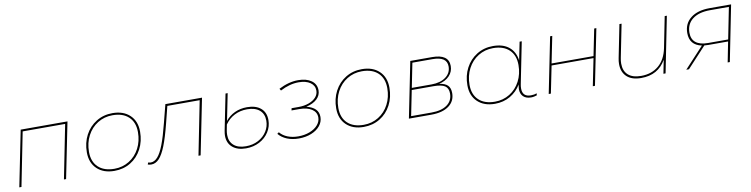

<svg xmlns="http://www.w3.org/2000/svg" viewBox="-17 -1134 6859 1754"><g transform="rotate(-10 3412.0 -256.5)"><path d="M602 -517 498 0H478L577 -498H183L84 0H64L168 -517Z M727 -207Q727 -296 764.5 -367Q802 -438 868.5 -479Q935 -520 1019 -520Q1120 -520 1179.5 -463.5Q1239 -407 1239 -310Q1239 -221 1201.5 -149.5Q1164 -78 1097.5 -37.5Q1031 3 947 3Q846 3 786.5 -53.5Q727 -110 727 -207ZM1219 -309Q1219 -400 1165.5 -450.5Q1112 -501 1016 -501Q940 -501 878.5 -463Q817 -425 782 -358Q747 -291 747 -208Q747 -117 800.5 -66.5Q854 -16 950 -16Q1026 -16 1087.5 -54Q1149 -92 1184 -159Q1219 -226 1219 -309Z M1850 -517 1746 0H1726L1825 -498H1525L1486 -343Q1454 -216 1424 -140.5Q1394 -65 1361.5 -30.5Q1329 4 1289 4Q1274 4 1256 -1L1262 -19Q1282 -15 1286 -15Q1321 -15 1350.5 -48Q1380 -81 1408 -153.5Q1436 -226 1467 -349L1510 -517Z M1996 -138Q1996 -156 2001 -183L2068 -517H2088L2038 -268Q2073 -312 2124.5 -336Q2176 -360 2239 -360Q2320 -360 2366 -321Q2412 -282 2412 -211Q2412 -151 2380 -100.5Q2348 -50 2292 -20.5Q2236 9 2167 9Q2088 9 2042 -30Q1996 -69 1996 -138ZM2392 -208Q2392 -272 2351 -306.5Q2310 -341 2237 -341Q2172 -341 2119 -314Q2066 -287 2031 -236L2021 -184Q2017 -164 2017 -141Q2017 -80 2056.5 -45Q2096 -10 2169 -10Q2233 -10 2284 -37Q2335 -64 2363.5 -109.5Q2392 -155 2392 -208Z M2885 -156Q2885 -111 2855.5 -74.5Q2826 -38 2774 -17Q2722 4 2658 4Q2597 4 2549 -15.5Q2501 -35 2470 -72L2486 -84Q2513 -51 2557 -33.5Q2601 -16 2656 -16Q2714 -16 2762 -34.5Q2810 -53 2837.5 -85Q2865 -117 2865 -155Q2865 -204 2822.5 -232Q2780 -260 2707 -260H2635L2639 -280H2703Q2757 -280 2799.5 -295.5Q2842 -311 2866 -338Q2890 -365 2890 -400Q2890 -447 2850 -474.5Q2810 -502 2743 -502Q2659 -502 2572 -456L2561 -474Q2654 -522 2742 -522Q2818 -522 2864 -489Q2910 -456 2910 -399Q2910 -352 2874.5 -318.5Q2839 -285 2774 -270Q2830 -256 2857.5 -228Q2885 -200 2885 -156Z M3040 -207Q3040 -296 3077.5 -367Q3115 -438 3181.5 -479Q3248 -520 3332 -520Q3433 -520 3492.5 -463.5Q3552 -407 3552 -310Q3552 -221 3514.5 -149.5Q3477 -78 3410.5 -37.5Q3344 3 3260 3Q3159 3 3099.5 -53.5Q3040 -110 3040 -207ZM3532 -309Q3532 -400 3478.5 -450.5Q3425 -501 3329 -501Q3253 -501 3191.5 -463Q3130 -425 3095 -358Q3060 -291 3060 -208Q3060 -117 3113.5 -66.5Q3167 -16 3263 -16Q3339 -16 3400.5 -54Q3462 -92 3497 -159Q3532 -226 3532 -309Z M4108 -162Q4108 -86 4049 -43Q3990 0 3886 0H3678L3782 -517H3984Q4138 -517 4138 -408Q4138 -355 4102 -317Q4066 -279 4005 -265Q4059 -258 4083.5 -233.5Q4108 -209 4108 -162ZM3753 -272H3936Q4018 -272 4068 -309Q4118 -346 4118 -407Q4118 -453 4084.5 -475.5Q4051 -498 3983 -498H3798ZM4088 -161Q4088 -211 4056 -232Q4024 -253 3950 -253H3749L3702 -19H3891Q3984 -19 4036 -56.5Q4088 -94 4088 -161Z M4867 -26 4866 -7Q4856 -3 4840.5 0Q4825 3 4812 3Q4765 3 4739.5 -22Q4714 -47 4714 -91Q4714 -102 4718 -126L4720 -134Q4682 -70 4619 -33.5Q4556 3 4477 3Q4376 3 4316.5 -53.5Q4257 -110 4257 -207Q4257 -296 4294.5 -367Q4332 -438 4398.5 -479Q4465 -520 4549 -520Q4641 -520 4696 -475.5Q4751 -431 4762 -349L4796 -517H4816L4739 -132Q4735 -113 4735 -93Q4735 -16 4813 -16Q4845 -16 4867 -26ZM4749 -309Q4749 -400 4695.5 -450.5Q4642 -501 4546 -501Q4470 -501 4408.5 -463Q4347 -425 4312 -358Q4277 -291 4277 -208Q4277 -117 4330.5 -66.5Q4384 -16 4480 -16Q4556 -16 4617.5 -54Q4679 -92 4714 -159Q4749 -226 4749 -309Z M5079 -517H5099L5049 -270H5438L5488 -517H5508L5404 0H5384L5435 -252H5046L4995 0H4975Z M6162 -517 6059 0H6039L6064 -126Q5991 3 5834 3Q5746 3 5700.5 -40Q5655 -83 5655 -157Q5655 -184 5661 -212L5722 -517H5742L5681 -212Q5675 -184 5675 -158Q5675 -90 5716 -53Q5757 -16 5836 -16Q5934 -16 5999 -71Q6064 -126 6085 -230L6142 -517Z M6758 -517 6655 0H6635L6672 -188H6489Q6474 -188 6452 -190L6276 0H6251L6430 -193Q6318 -216 6318 -328Q6318 -416 6382.5 -466.5Q6447 -517 6559 -517ZM6489 -206H6676L6734 -498H6559Q6455 -498 6396.5 -453Q6338 -408 6338 -327Q6338 -267 6376.5 -236.5Q6415 -206 6489 -206Z"/></g></svg>

Font: Montserrat Alternates Thin
Style: Italic
Weight: 250
Italic angle: -11.3°
Designer: Julieta Ulanovsky
Foundry: Julieta Ulanovsky
Version: Version 7.200